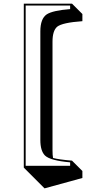

<svg xmlns="http://www.w3.org/2000/svg" viewBox="-20 -723 505 1048"><path d="M109.9 191.9V-703.1H373L429.7 -646.5V-607.4Q320.3 -599.6 292 -577.1Q266.6 -555.2 266.6 -495.6V97.7Q266.6 123.5 269.5 139.2Q301.3 147.9 373 153.8L429.7 210.4V248.5L223.1 305.2L166.5 248.5ZM120.1 182.1H362.8V163.1Q254.9 153.8 225.6 126Q200.2 100.6 200.2 41V-551.8Q200.2 -620.6 234.9 -644.5Q268.1 -666 362.8 -673.3V-692.9H120.1Z"/></svg>

Font: Linux Biolinum Shadow O
Style: Bold
Weight: 700
Designer: Philipp H. Poll
Foundry: Philipp H. Poll
Version: Version 0.9.2